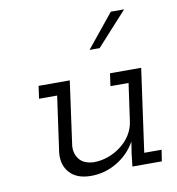

<svg xmlns="http://www.w3.org/2000/svg" viewBox="-73 -678 693 752"><g transform="rotate(-10 273.5 -302.0)"><path d="M395 0H512L519 -45H450L496 -375H372L365 -325H437L416 -176Q412 -147 396.5 -122.5Q381 -98 358 -81Q335 -63 307 -53Q279 -43 249 -43Q209 -45 191.5 -68Q174 -91 177 -122L212 -375H88L81 -325H153L122 -104Q117 -54 145.5 -23Q174 8 230 8Q285 8 333 -20.5Q381 -49 408 -97L401 -52ZM309 -479H349Q385 -518 409.5 -545.5Q434 -573 470 -612H417Q390 -579 363 -545.5Q336 -512 309 -479Z"/></g></svg>

Font: Josefin Slab Medium
Style: Italic
Weight: 500
Italic angle: -12°
Version: Version 2.000